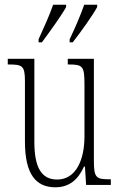

<svg xmlns="http://www.w3.org/2000/svg" viewBox="-20 -786 509 816"><path d="M276 -619V-606H289C325 -652 374 -721 393 -756V-766H338C322 -721 303 -676 276 -619ZM144 -619V-606H158C192 -652 242 -721 261 -756V-766H206C190 -721 170 -676 144 -619ZM215 10C275 10 312 -23 337 -78H341L346 0H451V-24H448C389 -24 379 -29 379 -103V-536H268V-512H271C333 -512 339 -505 339 -425V-206C339 -107 303 -23 223 -23C155 -23 126 -76 126 -184V-536H13V-512H17C76 -512 86 -506 86 -440V-184C86 -45 133 10 215 10Z"/></svg>

Font: Noto Serif Sinhala ExtraCondensed ExtraLight
Style: Regular
Weight: 200
Width: 2
Designer: Jelle Bosma - Monotype Design Team
Foundry: Monotype Imaging Inc.
Version: Version 2.007